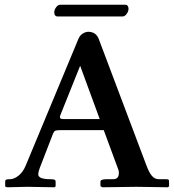

<svg xmlns="http://www.w3.org/2000/svg" viewBox="-20 -793 739 814"><path d="M499 -723.1H225.1Q210 -723.1 210 -741.2Q210 -751 217.8 -762Q225.6 -772.9 234.9 -772.9H511.2Q518.1 -772.9 521.5 -767.8Q524.9 -762.7 524.9 -755.9Q524.9 -745.1 517.1 -734.1Q509.3 -723.1 499 -723.1ZM252.9 -288.1H402.8L319.8 -514.2L233.9 -299.8Q233.9 -292.5 237.1 -290.3Q240.2 -288.1 252.9 -288.1ZM147.9 -79.1Q142.6 -64.5 142.1 -54.4Q141.6 -44.4 154.1 -38.8Q166.5 -33.2 194.8 -33.2Q207 -33.2 211.4 -31Q215.8 -28.8 215.8 -22.9V-2.9L210.9 1Q119.1 -1 95.2 -1L9.8 1L2 -2V-22.9Q2 -29.8 6.6 -31.5Q11.2 -33.2 22 -33.2Q39.1 -33.2 58.1 -47.9Q77.1 -62.5 88.9 -90.8L312 -627Q318.4 -643.1 330.8 -650.6Q343.3 -658.2 354 -658.2Q387.2 -658.2 398.9 -627L601.1 -90.8Q612.3 -61 624.3 -47.1Q636.2 -33.2 653.8 -33.2H682.1Q692.9 -33.2 694.8 -31.2Q696.8 -29.3 696.8 -22.9V-2.9L691.9 1Q596.2 -1 558.1 -1L414.1 1L405.8 -3.9V-22.9Q405.8 -33.2 432.1 -33.2H459Q483.9 -33.2 483.9 -59.1Q483.9 -70.3 481.9 -73.2L419.9 -241.2H235.8Q220.2 -241.2 214.8 -239Q209.5 -236.8 205.1 -227.1Z"/></svg>

Font: Linux Libertine G
Style: Semibold
Weight: 600
Designer: Philipp H. Poll
Foundry: Philipp H. Poll
Version: Version 5.1.1